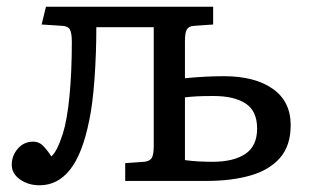

<svg xmlns="http://www.w3.org/2000/svg" viewBox="-20 -539 921 572"><path d="M98 13Q64 13 39.5 -4.5Q15 -22 15 -48Q15 -75 33 -96Q51 -117 79 -117Q96 -117 108 -105Q120 -93 133 -73Q141 -80 149 -95Q157 -110 167 -140Q180 -181 187 -253Q194 -325 194 -414Q194 -440 188.5 -450.5Q183 -461 166 -462L104 -466L117 -519H615V-466L558 -462Q542 -461 536.5 -451Q531 -441 531 -417V-306Q594 -312 647 -312Q739 -312 792.5 -274.5Q846 -237 846 -166Q846 -105 814 -68.5Q782 -32 725.5 -16Q669 0 596 0H353V-53L410 -57Q427 -59 432.5 -69Q438 -79 438 -105V-458H267Q267 -379 261.5 -303.5Q256 -228 246 -181Q226 -81 189 -34Q152 13 98 13ZM613 -57Q676 -57 711 -80.5Q746 -104 746 -156Q746 -208 712 -230.5Q678 -253 616 -253Q586 -253 567 -252Q548 -251 531 -249V-62Q553 -59 573.5 -58Q594 -57 613 -57Z"/></svg>

Font: Literata 7pt
Style: Regular
Weight: 400
Designer: Latin by Veronika Burian and Jose Scaglione. Greek by Irene Vlachou. Cyrillic by Vera Evstafieva.
Foundry: TypeTogether
Version: Version 3.002